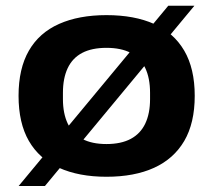

<svg xmlns="http://www.w3.org/2000/svg" viewBox="-20 -591 727 655"><path d="M343.2 12Q248.9 12 181.3 -18.6Q113.7 -49.2 78.5 -110.2Q43.3 -171.2 43.3 -264.2Q43.3 -357 78.5 -418.1Q113.7 -479.2 181.3 -509.3Q248.9 -539.4 343.2 -539.4Q438.5 -539.4 505.7 -509.3Q572.8 -479.2 608.6 -418.1Q644.3 -357 644.3 -264.2Q644.3 -171.2 608.6 -110.2Q572.8 -49.2 505.7 -18.6Q438.5 12 343.2 12ZM343.2 -99.6Q393 -99.6 426.2 -117.3Q459.3 -135.1 475.6 -169.5Q491.9 -204 491.9 -252.8V-274.4Q491.9 -324.3 475.6 -358.7Q459.3 -393.1 426.2 -410.5Q393 -427.8 343.2 -427.8Q293.3 -427.8 260.3 -410.5Q227.3 -393.1 211 -358.7Q194.7 -324.3 194.7 -274.4V-252.8Q194.7 -204 211 -169.5Q227.3 -135.1 260.3 -117.3Q293.3 -99.6 343.2 -99.6ZM43.6 43.5 554.1 -571.5H643.2L133.3 43.5Z"/></svg>

Font: Archivo SemiBold SemiExpanded
Style: Regular
Weight: 600
Width: 6
Version: Version 2.001